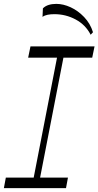

<svg xmlns="http://www.w3.org/2000/svg" viewBox="-21 -969 507 989"><path d="M142 0 284 -730H317L175 0ZM-1 0 9 -54H329L319 0ZM124 -672 136 -730H466L454 -672ZM446 -790Q420 -841 369 -868.5Q318 -896 259 -896Q240 -896 224.5 -893Q209 -890 198 -882L200 -926Q212 -938 229.5 -943.5Q247 -949 269 -949Q305 -949 343 -931.5Q381 -914 412.5 -881Q444 -848 458 -803Z"/></svg>

Font: Savate ExtraLight
Style: Italic
Weight: 200
Italic angle: -11°
Designer: Max Esnée
Foundry: Plomb Type
Version: Version 2.000